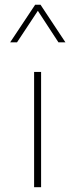

<svg xmlns="http://www.w3.org/2000/svg" viewBox="-20 -785 314 805"><path d="M254.4 -607.4H225.1L138.7 -739.7L51.3 -607.4H22.5L127.4 -765.1H149.9ZM123 -483.4H152.3V0H123Z"/></svg>

Font: Estedad-FD Thin
Style: Regular
Weight: 100
Designer: Amin Abedi
Version: Version 7.3